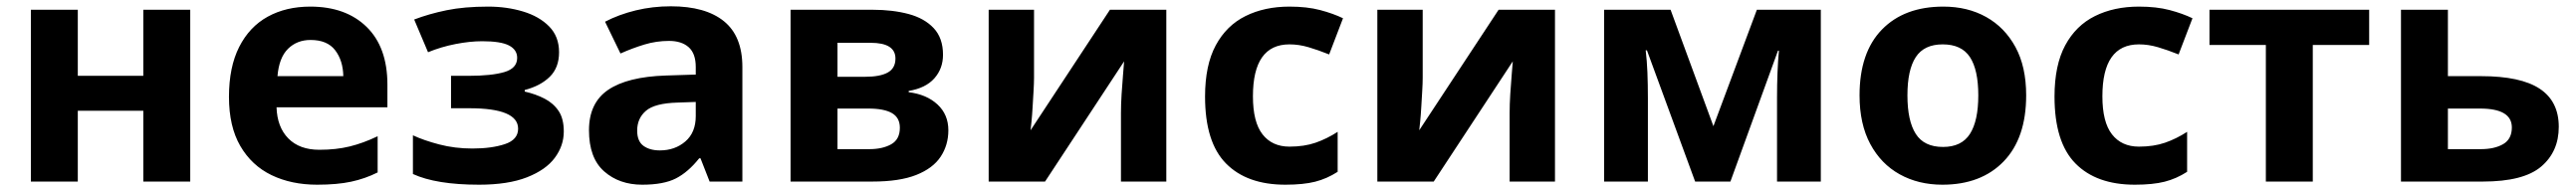

<svg xmlns="http://www.w3.org/2000/svg" viewBox="-20 -577 8179 607"><path d="M227 -546V-336H435V-546H584V0H435V-225H227V0H78V-546Z M965 -556Q1078 -556 1144 -491.5Q1210 -427 1210 -308V-236H858Q860 -173 895.5 -137Q931 -101 994 -101Q1047 -101 1090 -111.5Q1133 -122 1179 -144V-29Q1139 -9 1094.5 0.5Q1050 10 987 10Q905 10 842 -20.5Q779 -51 743 -113Q707 -175 707 -269Q707 -364 739.5 -428Q772 -492 830 -524Q888 -556 965 -556ZM966 -450Q923 -450 894.5 -422Q866 -394 861 -335H1070Q1069 -385 1044 -417.5Q1019 -450 966 -450Z M1530 -556Q1589 -556 1640.5 -540.5Q1692 -525 1723.5 -493Q1755 -461 1755 -411Q1755 -362 1725.5 -333Q1696 -304 1646 -291V-286Q1681 -278 1709 -263.5Q1737 -249 1753.5 -224.5Q1770 -200 1770 -159Q1770 -114 1741.5 -75.5Q1713 -37 1653 -13.5Q1593 10 1501 10Q1365 10 1291 -24V-147Q1325 -131 1374.5 -118Q1424 -105 1480 -105Q1541 -105 1583 -119Q1625 -133 1625 -168Q1625 -233 1470 -233H1412V-336H1467Q1541 -336 1581.5 -348Q1622 -360 1622 -393Q1622 -419 1596 -432.5Q1570 -446 1511 -446Q1472 -446 1426 -437Q1380 -428 1339 -411L1295 -515Q1342 -533 1398 -544.5Q1454 -556 1530 -556Z M2110 -557Q2220 -557 2278.5 -509.5Q2337 -462 2337 -364V0H2233L2204 -74H2200Q2165 -30 2126 -10Q2087 10 2019 10Q1946 10 1898 -32.5Q1850 -75 1850 -163Q1850 -250 1911 -291.5Q1972 -333 2094 -337L2189 -340V-364Q2189 -407 2166.5 -427Q2144 -447 2104 -447Q2064 -447 2026 -435.5Q1988 -424 1950 -407L1901 -508Q1945 -531 1998.5 -544Q2052 -557 2110 -557ZM2189 -253 2131 -251Q2059 -249 2031 -225Q2003 -201 2003 -162Q2003 -128 2023 -113.5Q2043 -99 2075 -99Q2123 -99 2156 -127.5Q2189 -156 2189 -208Z M2974 -403Q2974 -359 2946.5 -328Q2919 -297 2865 -288V-284Q2922 -277 2956.5 -245Q2991 -213 2991 -163Q2991 -116 2966.5 -79Q2942 -42 2889 -21Q2836 0 2750 0H2490V-546H2750Q2814 -546 2864.5 -532.5Q2915 -519 2944.5 -487.5Q2974 -456 2974 -403ZM2823 -391Q2823 -441 2744 -441H2639V-333H2727Q2774 -333 2798.5 -346.5Q2823 -360 2823 -391ZM2837 -171Q2837 -203 2812 -217.5Q2787 -232 2737 -232H2639V-103H2740Q2782 -103 2809.5 -118.5Q2837 -134 2837 -171Z M3263 -546V-330Q3263 -313 3261.5 -288Q3260 -263 3258.5 -237Q3257 -211 3255 -191Q3253 -171 3252 -163L3504 -546H3683V0H3539V-218Q3539 -245 3541 -277.5Q3543 -310 3545.5 -338.5Q3548 -367 3549 -382L3298 0H3119V-546Z M4061 10Q3939 10 3872.5 -57.5Q3806 -125 3806 -270Q3806 -370 3840 -433Q3874 -496 3934.5 -526Q3995 -556 4074 -556Q4130 -556 4171.5 -545Q4213 -534 4244 -519L4200 -404Q4165 -418 4134.5 -427Q4104 -436 4074 -436Q3958 -436 3958 -271Q3958 -189 3988.5 -150Q4019 -111 4074 -111Q4121 -111 4157 -123.5Q4193 -136 4227 -158V-31Q4193 -9 4155.5 0.5Q4118 10 4061 10Z M4497 -546V-330Q4497 -313 4495.5 -288Q4494 -263 4492.5 -237Q4491 -211 4489 -191Q4487 -171 4486 -163L4738 -546H4917V0H4773V-218Q4773 -245 4775 -277.5Q4777 -310 4779.5 -338.5Q4782 -367 4783 -382L4532 0H4353V-546Z M5761 -546V0H5622V-268Q5622 -308 5623.5 -346Q5625 -384 5628 -416H5625L5474 0H5362L5209 -417H5205Q5209 -384 5210.5 -346.5Q5212 -309 5212 -264V0H5073V-546H5284L5420 -176L5558 -546Z M6413 -274Q6413 -138 6341.5 -64Q6270 10 6147 10Q6071 10 6011.5 -23Q5952 -56 5918 -119.5Q5884 -183 5884 -274Q5884 -410 5955 -483Q6026 -556 6150 -556Q6227 -556 6286 -523Q6345 -490 6379 -427.5Q6413 -365 6413 -274ZM6036 -274Q6036 -193 6062.5 -151.5Q6089 -110 6149 -110Q6208 -110 6234.5 -151.5Q6261 -193 6261 -274Q6261 -355 6234.5 -395.5Q6208 -436 6148 -436Q6089 -436 6062.5 -395.5Q6036 -355 6036 -274Z M6758 10Q6636 10 6569.5 -57.5Q6503 -125 6503 -270Q6503 -370 6537 -433Q6571 -496 6631.5 -526Q6692 -556 6771 -556Q6827 -556 6868.5 -545Q6910 -534 6941 -519L6897 -404Q6862 -418 6831.5 -427Q6801 -436 6771 -436Q6655 -436 6655 -271Q6655 -189 6685.5 -150Q6716 -111 6771 -111Q6818 -111 6854 -123.5Q6890 -136 6924 -158V-31Q6890 -9 6852.5 0.5Q6815 10 6758 10Z M7502 -434H7323V0H7174V-434H6995V-546H7502Z M7752 -335H7857Q7983 -335 8043.5 -295Q8104 -255 8104 -174Q8104 -95 8048 -47.5Q7992 0 7863 0H7603V-546H7752ZM7955 -172Q7955 -232 7854 -232H7752V-103H7856Q7900 -103 7927.5 -119Q7955 -135 7955 -172Z"/></svg>

Font: Noto IKEA Arabic
Style: Bold
Weight: 700
Designer: Monotype Design Team
Foundry: Monotype Imaging Inc.
Version: Version 1.200